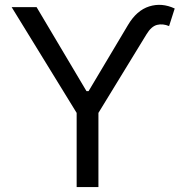

<svg xmlns="http://www.w3.org/2000/svg" viewBox="-20 -756 746 776"><path d="M27 -727.3H127.8L329.5 -387.8H338.1L497.2 -654.8Q532.3 -714.1 583.1 -730.1Q633.9 -746.1 686.1 -721.6L663.4 -650.6Q637.8 -661.2 614.7 -655.4Q591.6 -649.5 572.4 -617.9L377.8 -299.7V0H289.8V-299.7Z"/></svg>

Font: Inter Zeller
Style: Regular
Weight: 400
Designer: Rasmus Andersson; Joe Bland
Foundry: zeller
Version: Version 3.015;git-dec3a8cb1